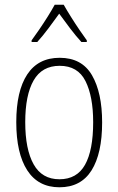

<svg xmlns="http://www.w3.org/2000/svg" viewBox="-20 -784 502 814"><path d="M413 -265Q413 -133 368 -61.5Q323 10 232 10Q142 10 95.5 -62Q49 -134 49 -266Q49 -398 95.5 -468.5Q142 -539 233 -539Q327 -539 370 -465Q413 -391 413 -265ZM87 -266Q87 -151 122.5 -87.5Q158 -24 232 -24Q306 -24 340.5 -85.5Q375 -147 375 -266Q375 -375 342.5 -440Q310 -505 233 -505Q158 -505 122.5 -443Q87 -381 87 -266ZM250 -764Q263 -741 281.5 -711.5Q300 -682 318.5 -655Q337 -628 348 -613V-606H325Q302 -631 277 -664Q252 -697 231 -726Q211 -698 185.5 -664Q160 -630 138 -606H114V-613Q128 -632 146.5 -659Q165 -686 182.5 -714Q200 -742 212 -764Z"/></svg>

Font: Noto Sans Gujarati UI Condensed ExtraLight
Style: Regular
Weight: 200
Width: 3
Designer: Jelle Bosma - Monotype Design Team, Universal Thirst
Foundry: Monotype Imaging Inc.
Version: Version 2.106; ttfautohint (v1.8.4.7-5d5b)